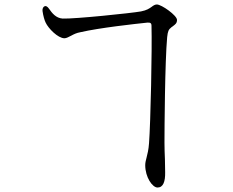

<svg xmlns="http://www.w3.org/2000/svg" viewBox="-20 -786 1040 858"><path d="M684 52C709 52 719 26 718 -17C718 -34 717 -54 717 -75C716 -98 715 -124 715 -148C715 -211 717 -510 727 -620C730 -647 733 -654 747 -665C748 -665 751 -668 754 -670C763 -677 771 -682 771 -697C771 -717 702 -766 681 -766C672 -766 665 -761 657 -755C647 -748 636 -740 610 -735C565 -727 313 -701 260 -703C230 -705 213 -727 199 -747C192 -757 185 -761 179 -758C173 -755 169 -748 170 -737C173 -715 179 -695 184 -685C196 -659 239 -615 268 -615C277 -615 287 -621 299 -627C310 -633 322 -639 339 -642C426 -662 582 -679 639 -685C653 -686 657 -681 657 -672C660 -566 653 -239 646 -146C644 -117 639 -98 635 -82C632 -70 629 -60 629 -48C629 6 661 52 684 52Z"/></svg>

Font: 寒蝉锦书宋
Style: Regular
Weight: 400
Designer: 寒蝉锦书宋{Warren} 思源宋体{Ryoko NISHIZUKA 西塚涼子 (kana & ideographs); Frank Grießhammer (Latin, Greek & Cyrillic); Wenlong ZHANG 
Foundry: Adobe & ChillType
Version: Version 2.000;Glyphs 3.1.1 (3135)